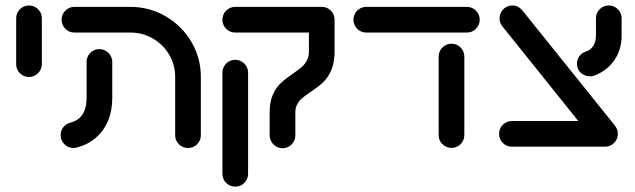

<svg xmlns="http://www.w3.org/2000/svg" viewBox="-20 -544 2355 712"><path d="M40 -306.3V-476.3Q40 -495.9 53.9 -509.8Q67.8 -523.7 87.4 -523.7Q100.4 -523.7 111.3 -517.4Q122.2 -511.1 128.7 -500.2Q135.2 -489.3 135.2 -476.3V-306.3Q135.2 -293.3 128.7 -282.4Q122.2 -271.5 111.3 -265Q100.4 -258.5 87.4 -258.5Q74.4 -258.5 63.5 -265Q52.6 -271.5 46.3 -282.4Q40 -293.3 40 -306.3Z M252.2 4.8Q240 4.8 229.1 -1.5Q218.1 -7.8 211.5 -18.7Q204.8 -29.6 204.8 -43Q204.8 -59.3 214.6 -72Q224.4 -84.8 240 -88.9Q270.4 -96.3 285.7 -119.4Q301.1 -142.6 301.1 -180V-314.1Q301.1 -327 307.4 -338Q313.7 -348.9 324.6 -355.4Q335.6 -361.9 348.5 -361.9Q361.5 -361.9 372.4 -355.4Q383.3 -348.9 389.8 -338Q396.3 -327 396.3 -314.1V-180Q396.3 -133 380.4 -95.4Q364.4 -57.8 334.8 -32.6Q305.2 -7.4 265.2 3Q257.8 4.8 252.2 4.8ZM677.4 4.8Q664.4 4.8 653.5 -1.5Q642.6 -7.8 636.1 -18.7Q629.6 -29.6 629.6 -42.6V-259.3Q629.6 -303.7 607.2 -341.5Q584.8 -379.3 546.7 -401.3Q508.5 -423.3 463.7 -423.3H255.9Q236.3 -423.3 222.4 -437.2Q208.5 -451.1 208.5 -471.1Q208.5 -490.7 222.4 -504.6Q236.3 -518.5 255.9 -518.5H463.7Q534.4 -518.5 594.4 -483.5Q654.4 -448.5 689.6 -388.9Q724.8 -329.3 724.8 -259.3V-42.6Q724.8 -23 710.9 -9.1Q697 4.8 677.4 4.8Z M980 -42.2V-127.8Q980 -166.7 992 -193.3Q1004.1 -220 1021.1 -235.7Q1038.1 -251.5 1065.6 -270.4Q1086.3 -284.8 1098.1 -294.8Q1110 -304.8 1117.8 -319.1Q1125.6 -333.3 1125.6 -353V-471.1Q1125.6 -484.1 1132 -495Q1138.5 -505.9 1149.4 -512.2Q1160.4 -518.5 1173.3 -518.5Q1193 -518.5 1206.9 -504.6Q1220.7 -490.7 1220.7 -471.1V-353Q1220.7 -311.5 1208.1 -283.1Q1195.6 -254.8 1177.8 -238.3Q1160 -221.9 1131.9 -203Q1112.2 -190 1101.1 -180.6Q1090 -171.1 1082.6 -158Q1075.2 -144.8 1075.2 -127.8V-42.2Q1075.2 -29.3 1068.9 -18.3Q1062.6 -7.4 1051.7 -0.9Q1040.7 5.6 1027.8 5.6Q1014.8 5.6 1003.9 -0.9Q993 -7.4 986.5 -18.3Q980 -29.3 980 -42.2ZM804.8 100.4V-274.4Q804.8 -287.4 811.1 -298.3Q817.4 -309.3 828.3 -315.7Q839.3 -322.2 852.2 -322.2Q865.2 -322.2 876.1 -315.7Q887 -309.3 893.5 -298.3Q900 -287.4 900 -274.4V100.4Q900 113.3 893.5 124.4Q887 135.6 876.1 141.9Q865.2 148.1 852.2 148.1Q832.6 148.1 818.7 134.3Q804.8 120.4 804.8 100.4ZM804.8 -471.1Q804.8 -490.7 818.7 -504.6Q832.6 -518.5 852.2 -518.5H1172.6Q1185.6 -518.5 1196.5 -512.2Q1207.4 -505.9 1213.9 -495Q1220.4 -484.1 1220.4 -471.1Q1220.4 -458.1 1213.9 -447Q1207.4 -435.9 1196.5 -429.6Q1185.6 -423.3 1172.6 -423.3H852.2Q832.6 -423.3 818.7 -437.2Q804.8 -451.1 804.8 -471.1Z M1290.7 -471.1Q1290.7 -484.1 1297.2 -495Q1303.7 -505.9 1314.6 -512.2Q1325.6 -518.5 1338.5 -518.5H1711.5Q1731.1 -518.5 1745 -504.6Q1758.9 -490.7 1758.9 -471.1Q1758.9 -451.1 1745 -437.2Q1731.1 -423.3 1711.5 -423.3H1338.5Q1325.6 -423.3 1314.6 -429.6Q1303.7 -435.9 1297.2 -447Q1290.7 -458.1 1290.7 -471.1ZM1606.7 -43V-334.1Q1606.7 -347 1613.1 -358Q1619.6 -368.9 1630.6 -375.4Q1641.5 -381.9 1654.4 -381.9Q1667.4 -381.9 1678.3 -375.4Q1689.3 -368.9 1695.6 -358Q1701.9 -347 1701.9 -334.1V-43Q1701.9 -23.3 1688 -9.4Q1674.1 4.4 1654.4 4.4Q1641.5 4.4 1630.6 -1.9Q1619.6 -8.1 1613.1 -19.1Q1606.7 -30 1606.7 -43Z M1832.6 -475.6Q1832.6 -488.1 1838.7 -499.3Q1844.8 -510.4 1855.7 -517Q1866.7 -523.7 1880.4 -523.7Q1891.1 -523.7 1900.6 -518.9Q1910 -514.1 1916.7 -505.9L2260.7 -77.8H2138.5L1843.3 -445.9Q1832.6 -459.3 1832.6 -475.6ZM1830.7 -47.8Q1830.7 -60.7 1837.2 -71.7Q1843.7 -82.6 1854.6 -88.9Q1865.6 -95.2 1878.5 -95.2H2223.7Q2243.3 -95.2 2257.2 -81.3Q2271.1 -67.4 2271.1 -47.8Q2271.1 -27.8 2257.2 -13.9Q2243.3 0 2223.7 0H1878.5Q1865.6 0 1854.6 -6.3Q1843.7 -12.6 1837.2 -23.7Q1830.7 -34.8 1830.7 -47.8ZM2167.8 -261.1Q2155.2 -261.1 2144.3 -266.9Q2133.3 -272.6 2126.5 -283.1Q2119.6 -293.7 2119.6 -307.8Q2119.6 -323 2128.3 -335.2Q2137 -347.4 2150.7 -352.2Q2169.6 -358.1 2179.8 -373.5Q2190 -388.9 2190 -412.6V-476.3Q2190 -495.9 2203.9 -509.8Q2217.8 -523.7 2237.4 -523.7Q2250.4 -523.7 2261.3 -517.4Q2272.2 -511.1 2278.7 -500.2Q2285.2 -489.3 2285.2 -476.3V-412.6Q2285.2 -361.1 2259.6 -323Q2234.1 -284.8 2190.4 -266.3Q2179.3 -261.1 2167.8 -261.1Z"/></svg>

Font: 26F Galaxy Hebrew Extra Bold
Style: Regular
Weight: 800
Designer: C₂₉H₂₅N₃O₅
Version: Version 1.000